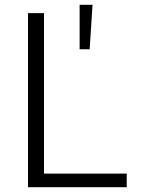

<svg xmlns="http://www.w3.org/2000/svg" viewBox="-20 -783 605 803"><path d="M97 0H510V-57H164V-728H97ZM313 -577H355L367 -763H313Z"/></svg>

Font: Wafeq Light
Style: Regular
Weight: 300
Designer: Rasmus Andersson & Azza Alameddine
Foundry: Google & TypeTogether
Version: Version 3.000;January 28, 2025;FontCreator 15.0.0.3014 64-bi